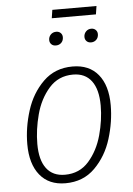

<svg xmlns="http://www.w3.org/2000/svg" viewBox="-56 -847 625 901"><g transform="rotate(-5 256.0 -397.0)"><path d="M53 -187Q53 -265 78 -344.5Q103 -424 158 -478Q213 -532 296 -532Q374 -532 416.5 -480.5Q459 -429 459 -336Q459 -258 434.5 -178.5Q410 -99 355 -44Q300 11 216 11Q138 11 95.5 -41.5Q53 -94 53 -187ZM412 -338Q412 -414 382 -454Q352 -494 295 -494Q226 -494 182 -444Q138 -394 119 -322.5Q100 -251 100 -184Q100 -108 130 -68.5Q160 -29 217 -29Q286 -29 329.5 -78.5Q373 -128 392.5 -199Q412 -270 412 -338ZM198 -665Q198 -680 208 -690.5Q218 -701 234 -701Q247 -701 255 -693Q263 -685 263 -673Q263 -657 253 -647Q243 -637 227 -637Q214 -637 206 -645Q198 -653 198 -665ZM364 -665Q364 -680 374 -690.5Q384 -701 399 -701Q412 -701 420 -693Q428 -685 428 -673Q428 -657 418 -647Q408 -637 393 -637Q380 -637 372 -645Q364 -653 364 -665ZM427 -766H219L225 -805H433Z"/></g></svg>

Font: Fira Sans Condensed ExtraLight
Style: Italic
Weight: 275
Width: 3
Italic angle: -8°
Designer: Carrois Corporate & Edenspiekermann AG
Foundry: Carrois Corporate GbR & Edenspiekermann AG
Version: Version 4.203